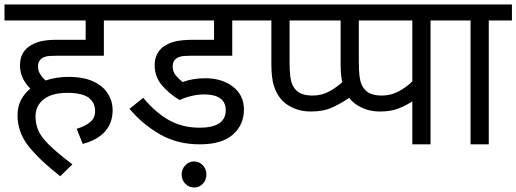

<svg xmlns="http://www.w3.org/2000/svg" viewBox="-20 -642 2297 854"><path d="M321 -69Q357 -80 380 -98Q403 -116 403 -148Q403 -186 374 -207.5Q345 -229 280 -229Q211 -229 174.5 -200.5Q138 -172 138 -124Q138 -93 149.5 -64Q161 -35 196.5 0.5Q232 36 302 89L248 142Q157 71 107.5 9Q58 -53 58 -130Q58 -168 73.5 -197.5Q89 -227 115 -248Q96 -266 82.5 -292Q69 -318 69 -352Q69 -380 79 -400Q89 -420 106 -433Q129 -450 158.5 -457.5Q188 -465 229 -465H361V-551H0V-622H546V-551H442V-394H230Q199 -394 186 -391Q173 -388 164 -381Q149 -369 149 -347Q149 -327 159 -311.5Q169 -296 183 -284Q230 -300 284 -300Q353 -300 396.5 -279Q440 -258 460.5 -224.5Q481 -191 481 -153Q481 -95 447 -57Q413 -19 348 -2Z M889 -222Q860 -222 831 -215Q802 -208 779 -197Q732 -225 700 -263Q668 -301 668 -352Q668 -380 678 -400Q688 -420 705 -433Q728 -450 759 -457.5Q790 -465 839 -465H932V-551H531V-622H1123V-551H1013V-394H829Q798 -394 785 -391Q772 -388 763 -381Q748 -369 748 -347Q748 -323 762 -306.5Q776 -290 792 -277Q838 -294 893 -294Q967 -294 1016 -256.5Q1065 -219 1065 -154Q1065 -87 1016 -43.5Q967 0 868 0Q770 0 692.5 -44Q615 -88 556 -158L617 -207Q674 -139 733.5 -106.5Q793 -74 868 -74Q984 -74 984 -152Q984 -187 959.5 -204.5Q935 -222 889 -222ZM788 134Q788 110 804.5 93Q821 76 843 76Q866 76 882 93Q898 110 898 134Q898 159 882 175.5Q866 192 843 192Q821 192 804.5 175.5Q788 159 788 134Z M1268 -551V-369Q1268 -328 1271 -304Q1274 -280 1280.5 -265.5Q1287 -251 1298 -240Q1321 -217 1371 -217Q1412 -217 1447.5 -237Q1483 -257 1508 -282L1544 -214Q1504 -186 1462.5 -166Q1421 -146 1362 -146Q1322 -146 1289.5 -159.5Q1257 -173 1236 -194Q1211 -221 1199 -257.5Q1187 -294 1187 -358V-551H1108V-622H1430V-551Z M1895 -551V0H1814V-191Q1785 -172 1751 -159Q1717 -146 1670 -146Q1630 -146 1597.5 -159.5Q1565 -173 1544 -194Q1519 -221 1507 -257.5Q1495 -294 1495 -358V-551H1416V-622H1999V-551ZM1814 -551H1576V-369Q1576 -328 1579 -304Q1582 -280 1588.5 -265.5Q1595 -251 1606 -240Q1629 -217 1679 -217Q1719 -217 1754 -236Q1789 -255 1814 -280Z M2154 -551V0H2073V-551H1984V-622H2257V-551Z"/></svg>

Font: RS Noto Sans
Style: Regular
Weight: 400
Designer: Monotype Design Team
Foundry: Monotype Imaging Inc.
Version: Version 3.10